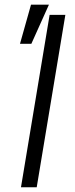

<svg xmlns="http://www.w3.org/2000/svg" viewBox="-20 -790 317 810"><path d="M255.7 -727.3 134.9 0H68.5L189.3 -727.3ZM64.3 -605.1 110.8 -770.2H186.4L112.2 -605.1Z"/></svg>

Font: Inter Light  BETA
Style: Italic
Weight: 300
Italic angle: 9.39999°
Designer: Rasmus Andersson
Foundry: rsms
Version: Version 3.011;git-f93a4a705